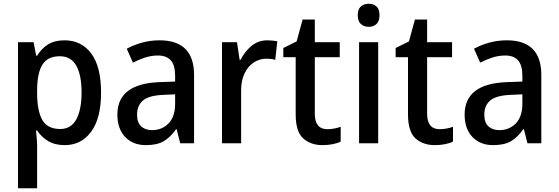

<svg xmlns="http://www.w3.org/2000/svg" viewBox="-20 -764 2980 1024"><path d="M324 -549Q414 -549 466.5 -479Q519 -409 519 -270Q519 -134 466.5 -62Q414 10 325 10Q272 10 236 -12Q200 -34 178 -68H172Q174 -48 176 -25.5Q178 -3 178 14V240H76V-539H159L173 -467H178Q201 -505 236 -527Q271 -549 324 -549ZM299 -464Q235 -464 207 -420.5Q179 -377 178 -287V-268Q178 -173 205.5 -124.5Q233 -76 301 -76Q359 -76 387 -127.5Q415 -179 415 -271Q415 -363 387 -413.5Q359 -464 299 -464Z M831 -549Q1015 -549 1015 -364V0H941L922 -75H919Q888 -31 852.5 -10.5Q817 10 758 10Q689 10 647.5 -33.5Q606 -77 606 -153Q606 -318 832 -326L914 -329V-360Q914 -417 890.5 -442.5Q867 -468 823 -468Q788 -468 755 -457.5Q722 -447 689 -430L656 -504Q692 -524 737 -536.5Q782 -549 831 -549ZM851 -258Q774 -255 742.5 -228Q711 -201 711 -153Q711 -110 733 -90Q755 -70 791 -70Q844 -70 879 -106Q914 -142 914 -211V-261Z M1406 -549Q1419 -549 1433 -547.5Q1447 -546 1459 -544L1448 -445Q1438 -448 1425 -449.5Q1412 -451 1401 -451Q1364 -451 1333 -430.5Q1302 -410 1284 -372Q1266 -334 1266 -282V0H1164V-539H1244L1258 -445H1263Q1285 -489 1321 -519Q1357 -549 1406 -549Z M1726 -75Q1744 -75 1763 -78.5Q1782 -82 1797 -88V-9Q1780 0 1754 5Q1728 10 1700 10Q1637 10 1597 -26Q1557 -62 1557 -154V-459H1491V-508L1562 -543L1594 -660H1659V-539H1792V-459H1659V-157Q1659 -75 1726 -75Z M1947 -744Q1972 -744 1988 -729.5Q2004 -715 2004 -683Q2004 -651 1988 -636Q1972 -621 1947 -621Q1921 -621 1904.5 -636Q1888 -651 1888 -683Q1888 -715 1904.5 -729.5Q1921 -744 1947 -744ZM1997 -539V0H1895V-539Z M2325 -75Q2343 -75 2362 -78.5Q2381 -82 2396 -88V-9Q2379 0 2353 5Q2327 10 2299 10Q2236 10 2196 -26Q2156 -62 2156 -154V-459H2090V-508L2161 -543L2193 -660H2258V-539H2391V-459H2258V-157Q2258 -75 2325 -75Z M2683 -549Q2867 -549 2867 -364V0H2793L2774 -75H2771Q2740 -31 2704.5 -10.5Q2669 10 2610 10Q2541 10 2499.5 -33.5Q2458 -77 2458 -153Q2458 -318 2684 -326L2766 -329V-360Q2766 -417 2742.5 -442.5Q2719 -468 2675 -468Q2640 -468 2607 -457.5Q2574 -447 2541 -430L2508 -504Q2544 -524 2589 -536.5Q2634 -549 2683 -549ZM2703 -258Q2626 -255 2594.5 -228Q2563 -201 2563 -153Q2563 -110 2585 -90Q2607 -70 2643 -70Q2696 -70 2731 -106Q2766 -142 2766 -211V-261Z"/></svg>

Font: Noto Sans Gurmukhi SemiCondensed Medium
Style: Regular
Weight: 500
Width: 4
Designer: Jelle Bosma - Monotype Design Team
Foundry: Monotype Imaging Inc.
Version: Version 2.004; ttfautohint (v1.8.4.7-5d5b)